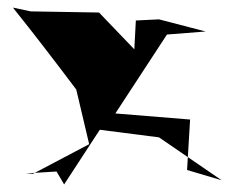

<svg xmlns="http://www.w3.org/2000/svg" viewBox="-20 -584 654 506"><path d="M48 -127 129 -132 149 -98 243 -242 399 -222 564 -109 473 -136 481 -269 284 -285 420 -493 522 -501 399 -533 338 -530 334 -454 241 -551 61 -554 14 -564C71 -493 126 -421 181 -348L215 -204L67 -126Z"/></svg>

Font: Asimov Silicon
Style: Regular
Weight: 400
Designer: Google
Version: Version 2.000980; 2014